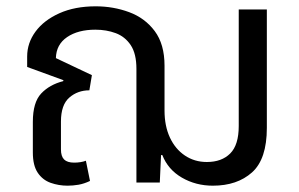

<svg xmlns="http://www.w3.org/2000/svg" viewBox="-20 -578 946 608"><path d="M194 10Q166 10 140.5 1Q115 -8 99.5 -31Q84 -54 84 -95V-192Q84 -254 110.5 -282Q137 -310 180 -321L181 -324L66 -366V-399Q66 -442 92.5 -478Q119 -514 168 -536Q217 -558 283 -558Q339 -558 389 -539.5Q439 -521 470 -479.5Q501 -438 501 -370V-228Q501 -179 518 -142.5Q535 -106 565.5 -85.5Q596 -65 635 -65Q682 -65 709 -92Q736 -119 736 -179V-548H825V-173Q825 -74 778 -32Q731 10 654 10Q600 10 556 -15.5Q512 -41 494 -87H490L486 0H412V-360Q412 -408 394 -435Q376 -462 346.5 -473Q317 -484 282 -484Q227 -484 192.5 -460.5Q158 -437 157 -394L271 -340L263 -292Q226 -292 199.5 -269Q173 -246 173 -193V-105Q173 -83 183 -73Q193 -63 215 -63Q225 -63 234.5 -64.5Q244 -66 252 -69L265 -5Q246 4 228.5 7Q211 10 194 10Z"/></svg>

Font: Noto Sans Thai
Style: Regular
Weight: 400
Designer: Monotype Design Team
Foundry: Monotype Imaging Inc.
Version: Version 2.001